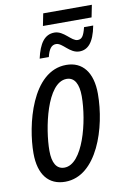

<svg xmlns="http://www.w3.org/2000/svg" viewBox="-91 -865 610 929"><g transform="rotate(-10 214.0 -400.5)"><path d="M177 -751H416L428 -811H189ZM134 -598H179C188 -635 201 -654 224 -654C256 -654 282 -599 330 -599C370 -599 401 -627 417 -711H372C361 -667 351 -655 331 -655C301 -655 272 -710 226 -710C177 -710 150 -670 134 -598ZM153 10C310 10 382 -217 382 -382C382 -487 335 -546 255 -546C85 -546 25 -288 25 -152C25 -47 72 10 153 10ZM161 -58C122 -58 103 -91 103 -151C103 -257 147 -479 245 -479C284 -479 303 -444 303 -384C303 -260 252 -58 161 -58Z"/></g></svg>

Font: Noto Sans ExtraCondensed
Style: Italic
Weight: 400
Width: 2
Italic angle: -12°
Designer: Monotype Design Team
Foundry: Monotype Imaging Inc.
Version: Version 2.013